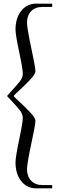

<svg xmlns="http://www.w3.org/2000/svg" viewBox="-20 -801 315 1052"><path d="M20 -277Q86 -349 95 -364Q105 -381 105 -396Q105 -422 85 -516.5Q65 -611 65 -639Q65 -702 96.5 -741.5Q128 -781 177 -781H266V-763H213Q173 -763 150.5 -739.5Q128 -716 128 -677Q128 -647 151 -539.5Q174 -432 174 -413Q174 -393 143 -362Q113 -331 88 -308Q63 -285 56 -277V-273Q63 -265 88 -242Q113 -219 143 -188Q174 -157 174 -137Q174 -118 151 -11Q128 96 128 126Q128 165 150.5 189Q173 213 213 213H266V231H177Q128 231 96.5 191.5Q65 152 65 89Q65 60 85 -35Q105 -130 105 -155Q105 -160 104 -165Q103 -170 101 -175Q99 -180 97 -184.5Q95 -189 89.5 -195.5Q84 -202 80.5 -206.5Q77 -211 69 -220Q61 -229 55.5 -235Q50 -241 39 -253Q28 -265 20 -273Z"/></svg>

Font: Foglihten068fMac
Style: Regular
Weight: 500
Designer: gluk (gluksza@wp.pl)
Foundry: gluk (gluksza@wp.pl)
Version: Version 0.68